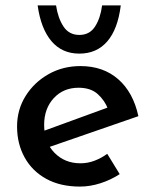

<svg xmlns="http://www.w3.org/2000/svg" viewBox="-20 -679 565 709"><path d="M275 10Q203 10 151 -18.5Q99 -47 71 -97.5Q43 -148 43 -212Q43 -274 74.5 -324.5Q106 -375 159 -405Q212 -435 277 -435Q361 -435 416.5 -386.5Q472 -338 491 -250L150 -132L126 -190L400 -290L379 -276Q367 -308 341 -331.5Q315 -355 270 -355Q214 -355 178.5 -316.5Q143 -278 143 -218Q143 -154 181 -115Q219 -76 277 -76Q304 -76 329 -85.5Q354 -95 376 -111L422 -36Q390 -15 351.5 -2.5Q313 10 275 10ZM273 -481Q209 -481 170 -527Q131 -573 119 -659H187Q194 -612 214.5 -581Q235 -550 273 -550Q311 -550 331 -581Q351 -612 357 -659H426Q415 -571 376 -526Q337 -481 273 -481Z"/></svg>

Font: Reem Kufi
Style: Regular
Weight: 400
Designer: Khaled Hosny
Version: Version 1.6